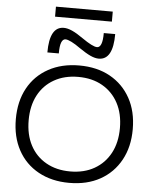

<svg xmlns="http://www.w3.org/2000/svg" viewBox="-68 -1156 978 1222"><g transform="rotate(5 420.5 -545.0)"><path d="M420 10Q308 10 223.5 -36.5Q139 -83 93 -167.5Q47 -252 47 -365Q47 -479 93 -563Q139 -647 223.5 -693.5Q308 -740 420 -740Q534 -740 617.5 -693.5Q701 -647 747.5 -563Q794 -479 794 -365Q794 -252 747.5 -167.5Q701 -83 617.5 -36.5Q534 10 420 10ZM420 -63Q509 -63 574.5 -100.5Q640 -138 676 -205.5Q712 -273 712 -365Q712 -457 676 -524.5Q640 -592 574.5 -629.5Q509 -667 420 -667Q332 -667 266 -629.5Q200 -592 164.5 -524.5Q129 -457 129 -365Q129 -273 164.5 -205.5Q200 -138 266 -100.5Q332 -63 420 -63ZM539 -794Q515 -794 485.5 -807.5Q456 -821 414 -850Q382 -873 357 -885.5Q332 -898 318 -898Q301 -898 292 -875.5Q283 -853 283 -805H210Q210 -970 301 -970Q325 -970 355 -956.5Q385 -943 426 -914Q459 -891 483.5 -878.5Q508 -866 522 -866Q539 -866 548 -889Q557 -912 557 -959H630Q630 -794 539 -794ZM239 -1036V-1100H602V-1036Z"/></g></svg>

Font: M PLUS 2
Style: Regular
Weight: 400
Designer: Coji Morishita
Foundry: UNDERFOREST DESIGN
Version: Version 1.001